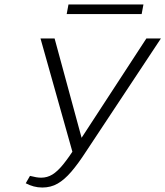

<svg xmlns="http://www.w3.org/2000/svg" viewBox="-20 -830 739 858"><path d="M169 8Q149 8 130.5 3Q112 -2 95 -11L114 -44Q130 -40 141.5 -38Q153 -36 164 -36Q191 -36 214 -50Q237 -64 262.5 -95.5Q288 -127 321 -178L634 -658H699L364 -152Q329 -98 298.5 -62.5Q268 -27 237.5 -9.5Q207 8 169 8ZM308 -136 161 -658H224L355 -176ZM278 -767 286 -810H621L613 -767Z"/></svg>

Font: Ysabeau Infant Light
Style: Italic
Weight: 300
Italic angle: -12°
Designer: Christian Thalmann (Catharsis Fonts)
Version: Version 2.001;gftools[0.9.30]; featfreeze: ss01,ss02,lnum